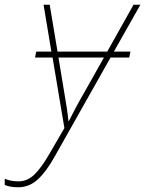

<svg xmlns="http://www.w3.org/2000/svg" viewBox="-134 -548 613 811"><path d="M-57 243Q-93 243 -114 233V207Q-102 212 -88.5 215Q-75 218 -55 218Q-19 218 10.5 190Q40 162 74 103L138 -7L88 -305H14L19 -330H83L50 -528H76L109 -330H319L430 -528H459L347 -330H417L412 -305H333L96 115Q62 176 26 209.5Q-10 243 -57 243ZM155 -37H157Q168 -59 185.5 -92Q203 -125 228 -168L305 -305H113L135 -172Q143 -126 148 -93Q153 -60 155 -37Z"/></svg>

Font: Noto Sans Thin
Style: Italic
Weight: 100
Italic angle: -12°
Designer: Monotype Design Team
Foundry: Monotype Imaging Inc.
Version: Version 2.013; ttfautohint (v1.8.4.7-5d5b)